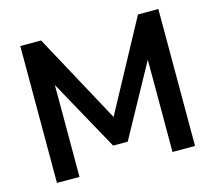

<svg xmlns="http://www.w3.org/2000/svg" viewBox="-101 -830 1070 955"><g transform="rotate(-15 434.0 -352.5)"><path d="M79 0V-705H186L436 -244L685 -705H790V0H674V-475L472 -107H397L195 -473V0Z"/></g></svg>

Font: Nunito Sans
Style: Bold
Weight: 700
Designer: Vernon Adams
Foundry: Vernon Adams
Version: Version 3.101; ttfautohint (v1.8.4.7-5d5b);gftools[0.9.27]